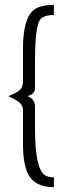

<svg xmlns="http://www.w3.org/2000/svg" viewBox="-20 -738 263 795"><path d="M14.6 -339.8Q56.6 -357.4 65.4 -368.2Q74.2 -379.9 75.2 -398.4V-537.1Q75.2 -668.9 126 -701.2Q153.3 -717.8 203.1 -717.8V-675.8Q158.2 -675.8 144.5 -654.3Q126 -626 125 -494.1Q125 -477.5 125 -458V-374Q125 -348.6 95.7 -340.8Q94.7 -339.8 93.8 -339.8Q124 -329.1 125 -296.9V-202.1Q125 -38.1 167 -11.7Q180.7 -3.9 203.1 -3.9V37.1Q122.1 37.1 94.7 -20.5Q75.2 -63.5 75.2 -141.6V-283.2Q75.2 -307.6 44.9 -324.2Q41 -327.1 30.3 -332Q19.5 -336.9 14.6 -339.8Z"/></svg>

Font: Post No Bills Colombo
Style: Regular
Weight: 500
Designer: Kosala Senevirathne, Siva Puranthara, Lasantha Premarathna, Tharique Azeez
Foundry: Mooniak
Version: Version 1.220 ; ttfautohint (v1.5)